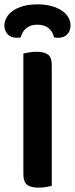

<svg xmlns="http://www.w3.org/2000/svg" viewBox="-30 -852 343 879"><path d="M147 7Q109 7 93 -7Q77 -21 77 -54V-607Q86 -609 103 -612Q120 -615 137 -615Q173 -615 190 -602Q207 -589 207 -554V-1Q198 1 181.5 4Q165 7 147 7ZM141 -739Q110 -739 90.5 -723Q71 -707 65 -681Q60 -680 56.5 -679.5Q53 -679 48 -679Q19 -679 4.5 -695.5Q-10 -712 -10 -735Q-10 -754 0 -771.5Q10 -789 29 -802.5Q48 -816 76 -824Q104 -832 141 -832Q178 -832 206.5 -824Q235 -816 254.5 -802.5Q274 -789 283.5 -771.5Q293 -754 293 -735Q293 -712 278.5 -695.5Q264 -679 235 -679Q230 -679 226 -679.5Q222 -680 217 -681Q212 -707 192.5 -723Q173 -739 141 -739Z"/></svg>

Font: Baloo Bhai 2 SemiBold
Style: Regular
Weight: 600
Designer: Supriya Tembe, Noopur Datye and Ek Type
Foundry: Ek Type
Version: Version 1.640;PS 1.000;hotconv 16.6.51;makeotf.lib2.5.65220;